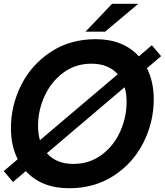

<svg xmlns="http://www.w3.org/2000/svg" viewBox="-24 -985 875 1019"><path d="M831 -687 756 -623Q792 -551 792 -458Q792 -338 737.5 -229Q683 -120 580.5 -53Q478 14 343 14Q196 14 113 -77L45 -19L-4 -77L70 -140Q34 -212 34 -304Q34 -425 88.5 -533.5Q143 -642 245.5 -709.5Q348 -777 484 -777Q630 -777 713 -686L782 -745ZM188 -241 601 -591Q551 -647 461 -647Q377 -647 312.5 -599.5Q248 -552 213 -476Q178 -400 178 -317Q178 -274 188 -241ZM637 -522 225 -172Q275 -115 365 -115Q450 -115 514.5 -162.5Q579 -210 613.5 -286Q648 -362 648 -445Q648 -490 637 -522ZM534 -817H430L571 -965H710Z"/></svg>

Font: Open Sauce Sans
Style: Bold Italic
Weight: 700
Italic angle: -10°
Designer: Alfredo Marco Pradil
Foundry: Creative Sauce Fz LLC
Version: Version 1.477